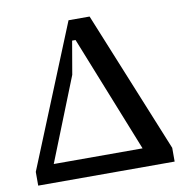

<svg xmlns="http://www.w3.org/2000/svg" viewBox="-77 -752 798 826"><g transform="rotate(-10 322.0 -339.0)"><path d="M251 -444 106 -80H494L291 -589H276ZM24 0V-60L276 -678H368L620 -60V0Z"/></g></svg>

Font: Source Serif 4 Caption
Style: Regular
Weight: 400
Designer: Frank Grießhammer
Foundry: Adobe Systems Incorporated
Version: Version 4.004;hotconv 1.0.117;makeotfexe 2.5.65602